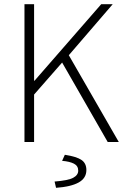

<svg xmlns="http://www.w3.org/2000/svg" viewBox="-20 -679 598 918"><path d="M97 0V-659H143V-293H145L464 -659H519L309 -415L548 0H495L277 -380L143 -227V0ZM248 219 241 189Q306 184 330 171Q354 158 354 137Q354 114 333.5 103.5Q313 93 277 90L290 61Q347 70 370 86Q393 102 393 134Q393 173 356 193.5Q319 214 248 219Z"/></svg>

Font: Source Sans 3 Light
Style: Regular
Weight: 300
Designer: Paul D. Hunt
Foundry: Adobe
Version: Version 3.052;hotconv 1.1.0;makeotfexe 2.6.0